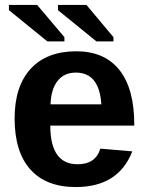

<svg xmlns="http://www.w3.org/2000/svg" viewBox="-20 -745 596 775"><path d="M286 10Q166 10 102.5 -61Q39 -132 39 -267Q39 -397 104 -467.5Q169 -538 288 -538Q402 -538 462 -462.5Q522 -387 522 -242V-238H183Q183 -82 293 -82Q366 -82 385 -145L514 -134Q458 10 286 10ZM286 -452Q239 -452 212.5 -418.5Q186 -385 184 -324H389Q381 -452 286 -452ZM369 -578 214 -704V-725H329L438 -595V-578ZM171 -578 16 -704V-725H130L240 -595V-578Z"/></svg>

Font: Libra Sans
Style: Bold
Weight: 700
Foundry: Context Ltd
Version: Version 1.000